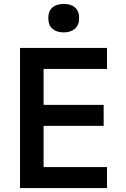

<svg xmlns="http://www.w3.org/2000/svg" viewBox="-20 -958 640 978"><path d="M82 0V-714H525V-607H202V-424H508V-317H202V-107H525V0ZM305 -793Q269 -793 247.5 -811Q226 -829 226 -866Q226 -902 247 -920Q268 -938 305 -938Q341 -938 362 -920Q383 -902 383 -866Q383 -831 362 -812Q341 -793 305 -793Z"/></svg>

Font: Noto Sans Mono SemiBold
Style: Regular
Weight: 600
Designer: Monotype Design Team
Foundry: Monotype Imaging Inc.
Version: Version 2.014; ttfautohint (v1.8.4.7-5d5b)